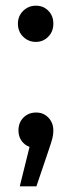

<svg xmlns="http://www.w3.org/2000/svg" viewBox="-20 -512 248 668"><path d="M60.7 -384.1C73 -372.1 87.7 -366.2 104.9 -366.2C121.4 -366.2 135.7 -372.1 147.7 -384.1C159.6 -396.1 165.6 -411.2 165.6 -429.6C165.6 -448 159.8 -463.1 148.1 -474.7C136.5 -486.4 122.1 -492.2 104.9 -492.2C87.7 -492.2 73 -486.2 60.7 -474.3C48.5 -462.3 42.3 -447.4 42.3 -429.6C42.3 -411.2 48.5 -396.1 60.7 -384.1ZM148.6 -102.6C137.2 -114.5 123 -120.5 105.8 -120.5C88 -120.5 73.3 -114.7 61.6 -103C50 -91.4 44.2 -76.4 44.2 -58C44.2 -44.5 47.7 -32.7 54.7 -22.5C61.8 -12.4 71.1 -5.2 82.8 -0.9L48.8 136.2H106.7L150 8.3C156.1 -9.5 160.2 -22.7 162.4 -31.3C164.5 -39.9 165.6 -48.8 165.6 -58C165.6 -75.7 159.9 -90.6 148.6 -102.6Z"/></svg>

Font: Montserrat Ace
Style: Regular
Weight: 500
Designer: Julieta Ulanovsky
Foundry: Julieta Ulanovsky
Version: Version 1